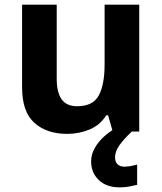

<svg xmlns="http://www.w3.org/2000/svg" viewBox="-20 -566 697 826"><path d="M579 -546V0H465L445 -70H437Q411 -28 365.5 -9Q320 10 269 10Q181 10 128 -37.5Q75 -85 75 -190V-546H224V-227Q224 -169 245 -139Q266 -109 312 -109Q380 -109 405 -155.5Q430 -202 430 -289V-546ZM475 111Q475 131 486 141Q497 151 514 151Q530 151 545 148Q560 145 570 142V229Q554 233 536 236.5Q518 240 494 240Q438 240 405 208.5Q372 177 372 128Q372 99 387 72Q402 45 426.5 22.5Q451 0 482 -17L547 0Q513 32 494 58.5Q475 85 475 111Z"/></svg>

Font: Noto Sans Hanifi Rohingya
Style: Regular
Weight: 400
Designer: Monotype Design Team and DaltonMaag
Foundry: Google LLC
Version: Version 2.101